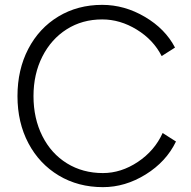

<svg xmlns="http://www.w3.org/2000/svg" viewBox="-20 -759 787 791"><path d="M52 -363Q52 -472 96.5 -557.5Q141 -643 220.5 -691Q300 -739 401 -739Q493 -739 577 -689.5Q661 -640 701 -563L646 -528Q612 -595 543.5 -637Q475 -679 401 -679Q319 -679 255 -638.5Q191 -598 154.5 -526Q118 -454 118 -363Q118 -271 154.5 -198.5Q191 -126 256 -86Q321 -46 404 -46Q479 -46 548 -92Q617 -138 650 -211L705 -176Q665 -93 580.5 -40.5Q496 12 404 12Q302 12 222 -36Q142 -84 97 -169Q52 -254 52 -363Z"/></svg>

Font: 寒蝉端黑体 Light
Style: Regular
Weight: 300
Designer: ChillDuanSans {Warren2060}; 
Source Han Sans {Ryoko NISHIZUKA 西塚涼子 (kana, bopomofo & ideographs); Paul D. Hunt (Latin, G
Foundry: ChillType&Adobe
Version: Version 1.300;Glyphs 3.3 (3306)